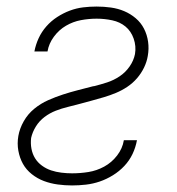

<svg xmlns="http://www.w3.org/2000/svg" viewBox="-20 -558 540 586"><path d="M200 8Q178 8 156 5Q134 2 114 -5.5Q94 -13 77 -26.5Q60 -40 50 -58Q40 -76 36 -98Q32 -120 36 -143Q40 -166 52.5 -188Q65 -210 84.5 -226Q104 -242 126.5 -252Q149 -262 172 -269.5Q195 -277 218.5 -283Q242 -289 265 -295H267Q287 -300 307 -306.5Q327 -313 345 -325Q363 -337 375.5 -355Q388 -373 392 -393Q396 -417 388 -440Q380 -463 363 -477Q346 -491 322.5 -496Q299 -501 275 -501Q251 -501 227 -496.5Q203 -492 181.5 -479.5Q160 -467 144.5 -446Q129 -425 125 -401H85Q89 -422 98 -441.5Q107 -461 121.5 -477.5Q136 -494 154.5 -506Q173 -518 193 -525.5Q213 -533 233.5 -535.5Q254 -538 275 -538Q297 -538 318.5 -535Q340 -532 359 -524Q378 -516 394 -502.5Q410 -489 419.5 -470.5Q429 -452 432 -430.5Q435 -409 431 -387Q428 -369 419.5 -351.5Q411 -334 398 -319Q385 -304 368.5 -293Q352 -282 334 -274.5Q316 -267 297.5 -261.5Q279 -256 260.5 -251Q242 -246 223.5 -241Q205 -236 186.5 -231.5Q168 -227 150 -220Q132 -213 116 -201Q100 -189 89.5 -172Q79 -155 75 -137Q73 -120 76 -104Q79 -88 87 -75Q95 -62 108 -52.5Q121 -43 136 -38Q151 -33 167.5 -31Q184 -29 200 -29Q225 -29 250 -33Q275 -37 298 -49.5Q321 -62 337.5 -83.5Q354 -105 358 -130H398Q394 -108 384.5 -88Q375 -68 359.5 -51.5Q344 -35 324.5 -23Q305 -11 284.5 -4Q264 3 242.5 5.5Q221 8 200 8Z"/></svg>

Font: Iosevka Curly XLtObl
Style: Regular
Weight: 200
Italic angle: -9°
Monospace: yes
Designer: Belleve Invis
Foundry: Belleve Invis
Version: Version 11.1.0; ttfautohint (v1.8.3)